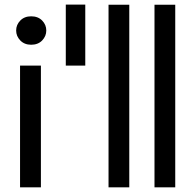

<svg xmlns="http://www.w3.org/2000/svg" viewBox="-20 -798 814 818"><path d="M112.8 -607.4Q84 -607.4 66.4 -625.7Q48.8 -644 48.8 -668Q48.8 -692.4 66.4 -710.4Q84 -728.5 112.8 -728.5Q142.1 -728.5 159.7 -710.4Q177.2 -692.4 177.2 -668Q177.2 -644 159.7 -625.7Q142.1 -607.4 112.8 -607.4ZM65.4 0V-518.6H154.3V0Z M260.3 -518.6V-778.3H343.3V-518.6Z M442.4 0V-777.8H530.8V0Z M638.2 0V-777.8H726.6V0Z"/></svg>

Font: Voltaire
Style: Regular
Weight: 400
Designer: Yvonne Schüttler, Eben Sorkin, Emma Marichal
Foundry: Sorkin Type Co.
Version: Version 1.010; ttfautohint (v1.8.4.7-5d5b)